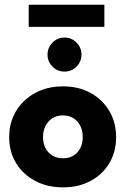

<svg xmlns="http://www.w3.org/2000/svg" viewBox="-20 -794 556 826"><path d="M251 12Q183.5 12 131.2 -15.8Q79 -43.5 49.2 -92.2Q19.5 -141 19.5 -204Q19.5 -267 49.2 -316.2Q79 -365.5 131.2 -394Q183.5 -422.5 251 -422.5Q318.5 -422.5 370 -394Q421.5 -365.5 450.5 -316.2Q479.5 -267 479.5 -204Q479.5 -141 450.5 -92.2Q421.5 -43.5 370 -15.8Q318.5 12 251 12ZM251 -113Q277 -113 296 -124.5Q315 -136 325.5 -157Q336 -178 336 -204.5Q336 -231.5 325.5 -252.5Q315 -273.5 296 -285.5Q277 -297.5 251 -297.5Q225 -297.5 205.8 -285.5Q186.5 -273.5 175.8 -252.5Q165 -231.5 165 -204.5Q165 -178 175.8 -157Q186.5 -136 205.8 -124.5Q225 -113 251 -113ZM257.5 -486Q227 -486 205.8 -507.5Q184.5 -529 184.5 -559Q184.5 -589 205.8 -610.8Q227 -632.5 257.5 -632.5Q287.5 -632.5 309 -611Q330.5 -589.5 330.5 -559Q330.5 -528.5 309 -507.2Q287.5 -486 257.5 -486ZM103.5 -678.5V-773.5H429V-678.5Z"/></svg>

Font: League Spartan Thin
Style: Bold
Weight: 700
Version: Version 2.002